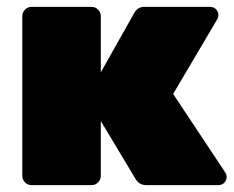

<svg xmlns="http://www.w3.org/2000/svg" viewBox="-20 -540 683 560"><path d="M372 -503Q382 -520 401 -520H593Q603 -520 610 -513Q617 -506 617 -496Q617 -489 612 -481L485 -266L637 -37Q641 -31 641 -24Q641 -14 634 -7Q627 0 617 0H407Q387 0 376 -17L274 -187V-27Q274 -16 266 -8Q258 0 247 0H72Q61 0 53 -8Q45 -16 45 -27V-493Q45 -504 53 -512Q61 -520 72 -520H247Q258 -520 266 -512Q274 -504 274 -493V-329Z"/></svg>

Font: Rubik
Style: Regular
Weight: 900
Designer: Hubert & Fischer
Foundry: Hubert & Fischer
Version: Version 1.100